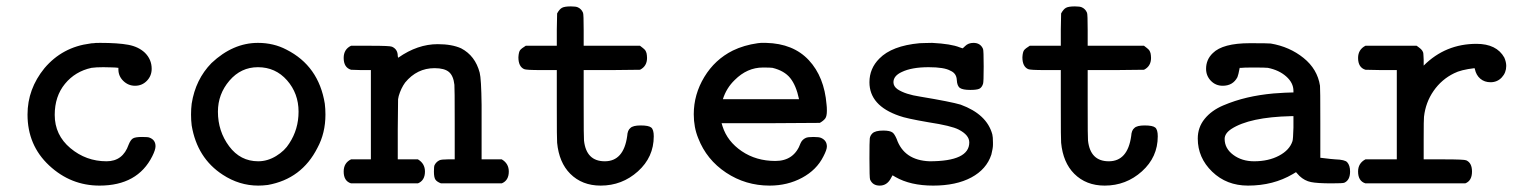

<svg xmlns="http://www.w3.org/2000/svg" viewBox="-20 -574 4765 600"><path d="M291 6Q201 6 133.5 -57Q66 -120 66 -216Q66 -296 119 -361Q175 -427 262 -438Q266 -439 273 -439Q275 -440 293 -440Q349 -440 381 -434Q413 -428 433 -409Q454 -388 454 -359Q454 -337 439 -321.5Q424 -306 402 -306Q381 -306 365.5 -321Q350 -336 350 -357V-362L340 -363Q339 -363 325.5 -363.5Q312 -364 303 -364Q280 -364 266 -362Q215 -351 183 -312Q151 -273 151 -215Q151 -152 200 -111Q249 -70 313 -70Q364 -70 382 -122Q388 -137 395.5 -141.5Q403 -146 424 -146Q443 -146 447 -144Q466 -137 466 -117Q466 -106 456 -86Q410 6 291 6Z M641 -377Q708 -440 786 -440Q835 -440 875 -419Q976 -368 995 -250Q997 -234 997 -216Q997 -158 972 -112Q923 -15 817 4Q801 6 787 6Q728 6 676 -28Q596 -80 579 -182Q577 -198 577 -216Q577 -234 579 -250Q591 -326 641 -377ZM913 -225Q913 -282 877 -323Q841 -364 786 -364Q733 -364 697 -322Q661 -280 661 -225Q661 -164 696 -117Q731 -70 787 -70Q816 -70 843 -86.5Q870 -103 884 -126Q913 -170 913 -225Z M1054 -393Q1054 -420 1077 -431H1139Q1199 -431 1205 -428Q1223 -420 1223 -399L1224 -394H1225Q1285 -436 1348 -436Q1392 -436 1421 -423Q1465 -400 1479 -347Q1484 -328 1485 -246Q1485 -217 1485 -198V-76H1548Q1570 -63 1570 -38Q1570 -10 1548 -1H1358Q1345 -6 1340.5 -13Q1336 -20 1336 -38Q1336 -54 1338 -58Q1343 -68 1353 -73Q1359 -76 1379 -76H1401V-188Q1401 -304 1400 -309Q1397 -337 1383 -349Q1369 -361 1338 -361Q1283 -361 1246 -316Q1233 -298 1226 -274L1224 -264L1223 -170V-76H1286Q1308 -63 1308 -38Q1308 -10 1286 -1H1077Q1054 -8 1054 -38Q1054 -65 1077 -76H1139V-355H1108L1077 -356Q1054 -363 1054 -393Z M1982 -182Q2007 -182 2015 -175.5Q2023 -169 2023 -148Q2023 -83 1973.5 -38.5Q1924 6 1857 6Q1799 6 1762 -31Q1727 -66 1721 -128Q1720 -134 1720 -247V-355H1671Q1624 -355 1618 -358Q1600 -366 1600 -395Q1601 -412 1605.5 -417.5Q1610 -423 1623 -431H1720V-481L1721 -532Q1728 -545 1736 -549.5Q1744 -554 1764 -554Q1780 -554 1786 -551Q1797 -546 1802 -534Q1804 -529 1804 -480V-431H1980Q1981 -430 1984.5 -427.5Q1988 -425 1989 -424Q1990 -423 1992.5 -421Q1995 -419 1996 -417.5Q1997 -416 1998.5 -413Q2000 -410 2000.5 -407.5Q2001 -405 2001.5 -401Q2002 -397 2002 -393Q2002 -367 1980 -356L1892 -355H1804V-249Q1804 -140 1805 -135Q1812 -70 1870 -70Q1929 -70 1940 -149Q1941 -167 1950 -174Q1958 -182 1982 -182Z M2348 -439 2358 -440Q2368 -440 2374 -440Q2459 -438 2507.5 -386Q2556 -334 2563 -247Q2564 -240 2564 -228Q2564 -211 2559 -204Q2554 -197 2542 -190L2388 -189H2235L2238 -179Q2253 -132 2298 -101.5Q2343 -71 2403 -71Q2462 -71 2482 -127Q2487 -138 2498 -143Q2504 -146 2522 -146Q2540 -146 2546 -143Q2564 -135 2564 -116Q2564 -106 2553 -85Q2532 -43 2486.5 -18.5Q2441 6 2385 6Q2310 6 2249 -34.5Q2188 -75 2162 -142Q2148 -176 2148 -217Q2148 -279 2181 -333.5Q2214 -388 2270 -416Q2305 -433 2348 -439ZM2477 -264Q2468 -307 2449.5 -330Q2431 -353 2394 -362Q2388 -363 2364 -363Q2315 -363 2276 -324Q2250 -299 2239 -264Z M2885 -70Q3009 -70 3009 -129Q3009 -152 2976 -169Q2953 -181 2881 -192Q2811 -204 2790 -212Q2697 -244 2697 -317Q2697 -360 2728 -391Q2767 -431 2854 -439Q2856 -439 2870 -439.5Q2884 -440 2893 -440Q2952 -437 2979 -426L2988 -423Q2989 -423 2996 -430Q3006 -440 3022 -440Q3044 -440 3052 -421Q3054 -416 3054 -366Q3054 -317 3052 -312Q3048 -300 3040 -296.5Q3032 -293 3012 -293Q2989 -293 2980 -299Q2971 -305 2970 -324Q2969 -345 2950 -353Q2931 -364 2882 -364Q2829 -364 2798 -349Q2772 -337 2772 -317Q2772 -304 2785 -295Q2809 -279 2856 -272Q2952 -256 2982 -247Q3064 -217 3081 -154Q3083 -146 3083 -129V-121Q3083 -111 3078 -91Q3063 -45 3015.5 -19.5Q2968 6 2896 6Q2825 6 2778 -21Q2770 -26 2769 -26Q2766 -21 2763 -15Q2751 6 2729 6Q2707 6 2699 -13Q2697 -18 2697 -79Q2697 -132 2698 -141Q2699 -150 2706 -157Q2715 -166 2740 -166Q2761 -166 2769 -160Q2775 -156 2782 -140Q2805 -73 2885 -70Z M3557 -182Q3582 -182 3590 -175.5Q3598 -169 3598 -148Q3598 -83 3548.5 -38.5Q3499 6 3432 6Q3374 6 3337 -31Q3302 -66 3296 -128Q3295 -134 3295 -247V-355H3246Q3199 -355 3193 -358Q3175 -366 3175 -395Q3176 -412 3180.5 -417.5Q3185 -423 3198 -431H3295V-481L3296 -532Q3303 -545 3311 -549.5Q3319 -554 3339 -554Q3355 -554 3361 -551Q3372 -546 3377 -534Q3379 -529 3379 -480V-431H3555Q3556 -430 3559.5 -427.5Q3563 -425 3564 -424Q3565 -423 3567.5 -421Q3570 -419 3571 -417.5Q3572 -416 3573.5 -413Q3575 -410 3575.5 -407.5Q3576 -405 3576.5 -401Q3577 -397 3577 -393Q3577 -367 3555 -356L3467 -355H3379V-249Q3379 -140 3380 -135Q3387 -70 3445 -70Q3504 -70 3515 -149Q3516 -167 3525 -174Q3533 -182 3557 -182Z M3801 -306Q3779 -306 3764 -321.5Q3749 -337 3749 -359Q3749 -388 3770 -408Q3801 -439 3886 -439Q3943 -439 3951 -438Q4010 -428 4053.5 -393Q4097 -358 4105 -306Q4106 -301 4106 -190V-81Q4147 -76 4153 -76Q4183 -75 4190 -67Q4199 -57 4199 -38Q4199 -11 4181 -3Q4177 -1 4141 -1Q4097 -1 4077 -5Q4057 -9 4041 -24Q4038 -27 4034.5 -31Q4031 -35 4030 -36L4020 -30Q3959 6 3880 6Q3813 6 3768 -37.5Q3723 -81 3723 -141Q3723 -176 3744.5 -202.5Q3766 -229 3802.5 -244.5Q3839 -260 3877.5 -269Q3916 -278 3960 -282Q4002 -285 4017 -285H4022V-290Q4022 -315 3999.5 -335Q3977 -355 3942 -362Q3933 -363 3899 -363Q3864 -363 3860 -362H3854Q3850 -340 3847 -333Q3833 -306 3801 -306ZM4022 -175V-211H4014Q3885 -208 3828 -171Q3807 -157 3807 -140Q3807 -110 3834 -90Q3861 -70 3899 -70Q3944 -70 3977 -87.5Q4010 -105 4019 -133Q4021 -139 4022 -175Z M4407 -431Q4409 -430 4412.5 -427Q4416 -424 4417 -423.5Q4418 -423 4420.5 -420.5Q4423 -418 4424 -416.5Q4425 -415 4426.5 -412Q4428 -409 4428 -405.5Q4428 -402 4428.5 -397.5Q4429 -393 4429 -387V-369Q4497 -437 4594 -437Q4657 -437 4681 -394Q4687 -380 4687 -368Q4687 -347 4673 -332Q4659 -317 4638 -317Q4619 -317 4606 -328Q4593 -339 4589 -358L4588 -361Q4545 -356 4524 -345Q4485 -326 4460 -290Q4435 -254 4430 -209Q4429 -203 4429 -138V-76H4493Q4556 -76 4562 -73Q4580 -65 4580 -38Q4580 -9 4559 -1H4247Q4224 -8 4224 -38Q4224 -64 4247 -76H4345V-355H4296L4247 -356Q4224 -363 4224 -393Q4224 -419 4247 -431Z"/></svg>

Font: KaTeX_Typewriter
Style: Regular
Weight: 400
Version: Version 1.1; ttfautohint (v1.3)